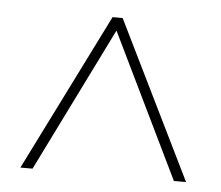

<svg xmlns="http://www.w3.org/2000/svg" viewBox="-37 -760 525 456"><g transform="rotate(5 225.5 -531.5)"><path d="M27 -344H56L226 -688L393 -344H422L238 -719H214Z"/></g></svg>

Font: Noto Sans Kannada Condensed Thin
Style: Regular
Weight: 100
Width: 3
Designer: Jelle Bosma - Monotype Design Team
Foundry: Monotype Imaging Inc.
Version: Version 2.005